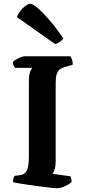

<svg xmlns="http://www.w3.org/2000/svg" viewBox="-20 -1004 456 1024"><path d="M283 0Q276 0 252.5 -2.5Q229 -5 198.5 -9Q168 -13 136.5 -17.5Q105 -22 81.5 -26Q58 -30 49 -33Q49 -42 51.5 -51.5Q54 -61 58 -66L87 -70Q104 -72 114 -82Q124 -92 129 -112.5Q134 -133 134 -168V-565Q134 -609 142 -624.5Q150 -640 152 -642H60Q57 -646 53 -654Q49 -662 48 -673Q54 -680 66.5 -687Q79 -694 91.5 -699Q104 -704 110 -704H355Q359 -699 363.5 -688Q368 -677 368 -659L325 -646Q309 -642 298.5 -633.5Q288 -625 282.5 -608.5Q277 -592 277 -560V-143Q277 -119 271.5 -101.5Q266 -84 260 -77L355 -64Q357 -61 359.5 -51.5Q362 -42 362 -33Q347 -20 324.5 -10Q302 0 283 0ZM274 -769 70 -913Q76 -930 89 -946.5Q102 -963 117 -973.5Q132 -984 142 -984Q154 -984 181 -961Q208 -938 244 -896.5Q280 -855 318 -798Q313 -791 300 -781.5Q287 -772 274 -769Z"/></svg>

Font: Texturina 12pt
Style: Bold
Weight: 700
Designer: Guillermo Torres Carreño
Foundry: Omnibus-Type
Version: Version 1.002